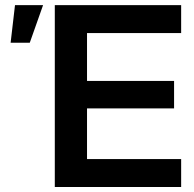

<svg xmlns="http://www.w3.org/2000/svg" viewBox="-20 -748 777 768"><path d="M199.2 0V-727.5H704.6V-615.7H328.1V-424.3H676.3V-314.5H328.1V-111.8H704.6V0ZM22.5 -577.1 40 -727.5H152.3L99.1 -577.1Z"/></svg>

Font: Inter Display SemiBold
Style: Regular
Weight: 600
Designer: Rasmus Andersson
Foundry: rsms
Version: Version 4.001;git-9221beed3